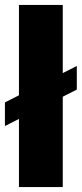

<svg xmlns="http://www.w3.org/2000/svg" viewBox="-21 -760 332 780"><path d="M234 -740V0H56V-740ZM291 -492V-396L-1 -248V-344Z"/></svg>

Font: Pathway Extreme Condensed ExtraBold
Style: Regular
Weight: 800
Width: 3
Version: Version 1.001;gftools[0.9.26]